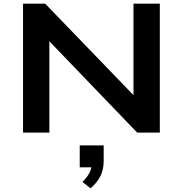

<svg xmlns="http://www.w3.org/2000/svg" viewBox="-20 -725 1000 1050"><path d="M106 0V-705H227L729 -185H710V-705H854V0H730L232 -518H250V0ZM475 305 431 270Q458 243 470 219Q482 195 482 169L507 190H416V70H547V156Q547 200 530 236Q513 272 475 305Z"/></svg>

Font: Nunito Sans 10pt Expanded
Style: Bold
Weight: 700
Width: 7
Designer: Vernon Adams
Foundry: Vernon Adams
Version: Version 3.101;gftools[0.9.27]